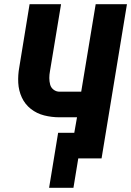

<svg xmlns="http://www.w3.org/2000/svg" viewBox="-20 -755 625 915"><path d="M214 140H330L353 0H464L585 -735H436L367 -318H264Q248 -318 235.5 -327.5Q223 -337 219 -352Q215 -367 215 -383Q215 -399 218 -415L271 -735H121L72 -435Q65 -397 67 -360Q69 -323 84 -290.5Q99 -258 127 -236Q155 -214 190.5 -205Q226 -196 264 -196H347L334 -122H257Z"/></svg>

Font: Iosevka Sparkle Heavy Oblique
Style: Regular
Weight: 900
Italic angle: -9°
Designer: Belleve Invis
Foundry: Belleve Invis
Version: Version 4.5.0; ttfautohint (v1.8.3)